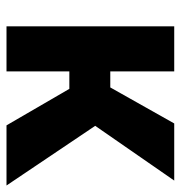

<svg xmlns="http://www.w3.org/2000/svg" viewBox="-2 -566 568 605"><g transform="rotate(90 282.5 -264.0)"><path d="M565 0H375.5L260.5 -198H205.5V0H63.5V-528.5H205.5V-327H256L369.5 -528.5H549.5L377 -279.5Z"/></g></svg>

Font: Roberto Sans
Style: Bold
Weight: 700
Designer: Google (font) & Cristiano Sobral (main changes)
Version: Version 1.000;October 12, 2021;FontCreator 14.0.0.2814 64-bi